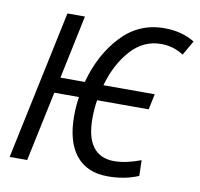

<svg xmlns="http://www.w3.org/2000/svg" viewBox="-81 -810 943 906"><g transform="rotate(10 390.5 -357.5)"><path d="M287 -243Q287 -290 294 -335H176L105 0H21L172 -714H256L192 -410H309Q345 -545 429 -635Q513 -725 635 -725Q719 -725 781 -687L741 -617Q692 -649 633 -649Q548 -649 487.5 -581Q427 -513 398 -410H644L628 -335H381Q374 -293 374 -246Q374 -156 408.5 -111Q443 -66 509 -66Q566 -66 637 -93L639 -18Q574 10 492 10Q392 10 339.5 -55.5Q287 -121 287 -243Z"/></g></svg>

Font: Noto Sans UI Narrow
Style: Italic
Weight: 400
Width: 4
Italic angle: -12°
Designer: Monotype Design Team
Foundry: Monotype Imaging Inc.
Version: Version 1.001